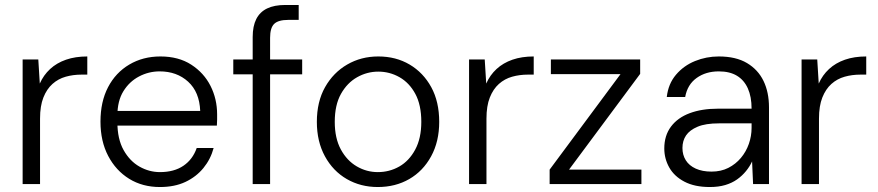

<svg xmlns="http://www.w3.org/2000/svg" viewBox="-20 -740 3530 772"><path d="M71 0V-501H134L140 -404Q155 -438 181.5 -462.5Q208 -487 245.5 -500Q283 -513 331 -513V-440H308Q274 -440 244 -431.5Q214 -423 191 -402.5Q168 -382 154.5 -348Q141 -314 141 -263V0Z M623 12Q553 12 499.5 -21Q446 -54 415 -113Q384 -172 384 -251Q384 -331 414.5 -389.5Q445 -448 500 -480.5Q555 -513 625 -513Q698 -513 749 -480Q800 -447 826.5 -394.5Q853 -342 853 -280Q853 -270 853 -259.5Q853 -249 852 -235H438V-294H785Q782 -370 736.5 -411.5Q691 -453 622 -453Q578 -453 539 -432.5Q500 -412 476 -373Q452 -334 452 -275V-249Q452 -181 477 -136.5Q502 -92 541 -70Q580 -48 623 -48Q680 -48 717.5 -73.5Q755 -99 771 -145H839Q827 -100 798 -64.5Q769 -29 725.5 -8.5Q682 12 623 12Z M996 0V-591Q996 -635 1010.5 -663.5Q1025 -692 1054 -706Q1083 -720 1127 -720H1181V-660H1139Q1099 -660 1082.5 -644Q1066 -628 1066 -588V0ZM918 -441V-501H1195V-441Z M1499 12Q1430 12 1374.5 -20Q1319 -52 1286.5 -111.5Q1254 -171 1254 -250Q1254 -331 1287 -389.5Q1320 -448 1376 -480.5Q1432 -513 1501 -513Q1572 -513 1627 -480.5Q1682 -448 1714 -389.5Q1746 -331 1746 -250Q1746 -171 1713.5 -111.5Q1681 -52 1625.5 -20Q1570 12 1499 12ZM1499 -48Q1546 -48 1585.5 -70.5Q1625 -93 1649.5 -138.5Q1674 -184 1674 -250Q1674 -318 1650 -362.5Q1626 -407 1586.5 -429.5Q1547 -452 1501 -452Q1456 -452 1416 -429.5Q1376 -407 1351 -362.5Q1326 -318 1326 -250Q1326 -184 1350.5 -139Q1375 -94 1414.5 -71Q1454 -48 1499 -48Z M1866 0V-501H1929L1935 -404Q1950 -438 1976.5 -462.5Q2003 -487 2040.5 -500Q2078 -513 2126 -513V-440H2103Q2069 -440 2039 -431.5Q2009 -423 1986 -402.5Q1963 -382 1949.5 -348Q1936 -314 1936 -263V0Z M2190 0V-58L2475 -442H2195V-501H2554V-443L2268 -58H2559V0Z M2834 12Q2773 12 2732 -9.5Q2691 -31 2671 -66.5Q2651 -102 2651 -143Q2651 -195 2678 -231Q2705 -267 2753.5 -285Q2802 -303 2866 -303H3002Q3002 -351 2987 -384.5Q2972 -418 2943 -435.5Q2914 -453 2870 -453Q2818 -453 2781 -426.5Q2744 -400 2735 -350H2661Q2667 -403 2698 -439.5Q2729 -476 2774.5 -494.5Q2820 -513 2870 -513Q2939 -513 2983.5 -486.5Q3028 -460 3050 -414.5Q3072 -369 3072 -308V0H3008L3004 -91Q2995 -71 2979.5 -52Q2964 -33 2943.5 -18.5Q2923 -4 2896 4Q2869 12 2834 12ZM2841 -50Q2879 -50 2908.5 -65Q2938 -80 2959 -105Q2980 -130 2991 -161.5Q3002 -193 3002 -226V-244H2871Q2817 -244 2785 -230.5Q2753 -217 2738.5 -195.5Q2724 -174 2724 -145Q2724 -117 2737.5 -95.5Q2751 -74 2777.5 -62Q2804 -50 2841 -50Z M3203 0V-501H3266L3272 -404Q3287 -438 3313.5 -462.5Q3340 -487 3377.5 -500Q3415 -513 3463 -513V-440H3440Q3406 -440 3376 -431.5Q3346 -423 3323 -402.5Q3300 -382 3286.5 -348Q3273 -314 3273 -263V0Z"/></svg>

Font: DM Sans 18pt Light
Style: Regular
Weight: 300
Designer: Colophon Foundry, Jonny Pinhorn
Foundry: Colophon Foundry
Version: Version 4.004;gftools[0.9.30]